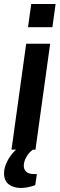

<svg xmlns="http://www.w3.org/2000/svg" viewBox="-34 -743 296 953"><path d="M23 0 96 -526H215L142 0ZM105 -608 121 -723H242L226 -608ZM70 190Q33 190 9.5 172Q-14 154 -14 117Q-14 88 3.5 54.5Q21 21 50 -4H128L129 0Q108 15 96 37.5Q84 60 84 80Q84 97 95.5 109Q107 121 137 121H149L141 176Q102 190 70 190Z"/></svg>

Font: Archivo Narrow
Style: Bold Italic
Weight: 700
Italic angle: -8°
Designer: Hector Gatti
Foundry: Omnibus-Type
Version: Version 3.002